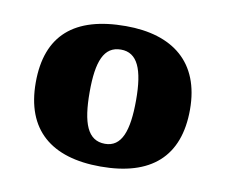

<svg xmlns="http://www.w3.org/2000/svg" viewBox="-49 -778 536 456"><g transform="rotate(10 218.5 -549.5)"><path d="M219 -380C340 -380 405 -436 405 -550C405 -664 334 -719 221 -719C97 -719 33 -664 33 -550C33 -436 100 -380 219 -380ZM220 -435C178 -435 163 -475 163 -550C163 -624 178 -662 219 -662C259 -662 275 -624 275 -550C275 -475 260 -435 220 -435Z"/></g></svg>

Font: Noto Serif Devanagari SemiCondensed Black
Style: Regular
Weight: 900
Width: 4
Designer: Universal Thirst, Indian Type Foundry and the Monotype Design Team
Foundry: Monotype Imaging Inc.
Version: Version 2.004